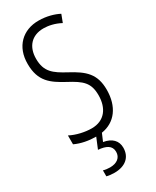

<svg xmlns="http://www.w3.org/2000/svg" viewBox="-241 -787 884 1090"><g transform="rotate(-30 200.5 -242.0)"><path d="M278 141C278 96 249 65 194 56L215 7C306 -7 361 -81 361 -191C361 -294 312 -337 220 -386C144 -427 101 -457 101 -543C101 -621 145 -672 223 -672C255 -672 295 -664 334 -643L353 -693C321 -710 273 -724 222 -724C118 -725 44 -655 45 -541C45 -427 104 -387 185 -343C270 -298 305 -269 305 -187C305 -103 262 -43 178 -43C134 -43 80 -55 40 -76V-18C80 1 129 10 176 10L147 80C198 84 231 100 231 141C231 179 202 201 157 201C143 201 126 199 113 195V234C127 238 146 240 164 240C235 240 278 203 278 141Z"/></g></svg>

Font: Noto Sans Lao Looped ExtraCondensed Light
Style: Regular
Weight: 300
Width: 2
Designer: Mark Frömberg, Ben Mitchell
Foundry: The Fontpad Ltd
Version: Version 1.002